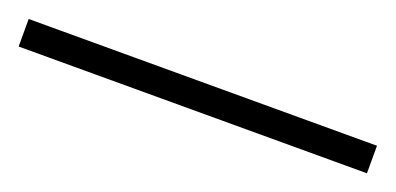

<svg xmlns="http://www.w3.org/2000/svg" viewBox="-20 -911 540 262"><g transform="rotate(20 250.0 -780.0)"><path d="M502.9 -759.8H-2.9V-799.8H502.9Z"/></g></svg>

Font: TypoPRO Open Sans
Style: Regular
Weight: 300
Foundry: Ascender Corporation
Version: Version 1.10